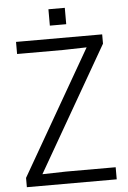

<svg xmlns="http://www.w3.org/2000/svg" viewBox="-62 -983 686 1028"><g transform="rotate(-5 281.5 -469.5)"><path d="M326 -851ZM326 -851H238V-939H326ZM523 0H40V-50L424 -718L298 -715H50V-780H513V-730L129 -62L255 -65H523Z"/></g></svg>

Font: Tanohe Sans
Style: Regular
Weight: 400
Designer: Village Type and Design LLC & Cristiano Sobral
Foundry: Cooper Hewitt Smithsonian Design Museum
Version: Version 1.00;September 29, 2021;FontCreator 13.0.0.2655 64-b